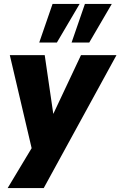

<svg xmlns="http://www.w3.org/2000/svg" viewBox="-20 -779 614 979"><path d="M19 180 153 -43 152 22 30 -498H208L256 -169H238L393 -498H574L203 180ZM345 -562 413 -759H550L435 -562ZM180 -562 248 -759H386L270 -562Z"/></svg>

Font: Nunito Sans 10pt SemiCondensed Black
Style: Italic
Weight: 900
Width: 4
Italic angle: -9°
Designer: Vernon Adams
Foundry: Vernon Adams
Version: Version 3.101;gftools[0.9.27]